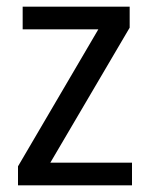

<svg xmlns="http://www.w3.org/2000/svg" viewBox="-20 -556 449 576"><path d="M376 0V-68H131L369 -473V-536H48V-468H275L34 -57V0Z"/></svg>

Font: Noto Sans Lao UI SemCond
Style: Regular
Weight: 400
Width: 4
Designer: Monotype Design Team
Foundry: Monotype Imaging Inc.
Version: Version 2.000